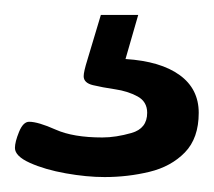

<svg xmlns="http://www.w3.org/2000/svg" viewBox="-20 -27 286 257"><path d="M120 210Q96 210 68 205Q40 200 20 191Q0 182 0 171Q0 163 5.5 149.5Q11 136 19 136Q31 136 54.5 146.5Q78 157 117 157Q135 157 156 151Q177 145 177 124Q177 109 164 102Q151 95 134 92.5Q117 90 104.5 87Q92 84 92 75Q92 69 97 53Q102 37 115 -7H165L148 52Q195 55 220.5 73.5Q246 92 246 124Q246 158 227.5 177Q209 196 180 203Q151 210 120 210Z"/></svg>

Font: Asap Semi Expanded Medium
Style: Regular
Weight: 500
Width: 6
Designer: Pablo Cosgaya
Foundry: Omnibus-Type
Version: Version 3.001; ttfautohint (v1.8.4.7-5d5b)